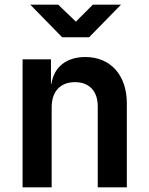

<svg xmlns="http://www.w3.org/2000/svg" viewBox="-20 -805 640 825"><path d="M500 -785H379L306 -712L230 -785H110L247 -645H363ZM347 -560C265 -560 212 -517 201 -445H199V-550H77V0H202V-344C202 -413 240 -452 302 -452C363 -452 400 -414 400 -348V0H525V-361C525 -482 455 -560 347 -560Z"/></svg>

Font: Tekne LDO
Style: Bold
Weight: 700
Monospace: yes
Designer: Alessio Laiso, Mario Rullo, Paolo Rosset
Foundry: Alessio Laiso
Version: Version 1.000;hotconv 1.0.109;makeotfexe 2.5.65596